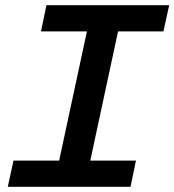

<svg xmlns="http://www.w3.org/2000/svg" viewBox="-20 -720 672 740"><path d="M10 0 32 -101H208L315 -599H138L159 -700H632L610 -599H435L328 -101H504L483 0Z"/></svg>

Font: Red Hat Mono Medium
Style: Italic
Weight: 500
Italic angle: -12°
Monospace: yes
Designer: Pentagram, MCKL
Foundry: Pentagram, MCKL
Version: Version 1.023; ttfautohint (v1.8.3)